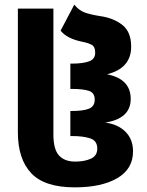

<svg xmlns="http://www.w3.org/2000/svg" viewBox="-20 -797 633 827"><path d="M302 10Q417 10 485 -29.5Q553 -69 553 -145Q553 -197 520.5 -229.5Q488 -262 433 -269Q543 -286 543 -371Q543 -457 441 -477Q545 -503 545 -596Q545 -660 506.5 -690Q468 -720 409 -728Q371 -734 345.5 -743Q320 -752 300 -777L241 -665Q269 -630 335 -617Q360 -612 375 -604Q390 -596 390 -570Q390 -542 363 -532.5Q336 -523 290 -523H283V-414H290Q336 -414 362 -406Q388 -398 388 -368Q388 -339 363.5 -329Q339 -319 290 -319H283V-211H291Q338 -211 368.5 -201Q399 -191 399 -157Q399 -126 371.5 -113.5Q344 -101 304 -101Q258 -101 234 -127.5Q210 -154 210 -218V-760H57V-227Q57 -112 114.5 -51Q172 10 302 10Z"/></svg>

Font: Noto Sans Georgian Condensed Extra
Style: Regular
Weight: 800
Width: 3
Designer: Monotype Design Team
Foundry: Monotype Imaging Inc.
Version: Version 1.901